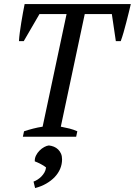

<svg xmlns="http://www.w3.org/2000/svg" viewBox="-20 -683 673 959"><path d="M360.4 0H94.2L100.1 -27.3Q122.6 -34.7 145 -40.5Q167.5 -46.4 192.9 -50.3L312.5 -612.8H177.2L98.6 -477.5H74.7Q75.7 -496.6 78.9 -520.8Q82 -544.9 86.2 -570.1Q90.3 -595.2 94.7 -619.4Q99.1 -643.6 103 -662.6H633.3Q628.9 -643.6 623 -619.6Q617.2 -595.7 610.6 -570.6Q604 -545.4 597.2 -521.2Q590.3 -497.1 583 -477.5H558.6L538.6 -612.8H403.3L283.7 -50.3Q307.1 -45.9 327.4 -40.8Q347.7 -35.6 366.2 -27.3ZM147.5 224.1Q156.7 220.7 167 214.4Q177.2 208 186.3 199Q195.3 189.9 201.9 178.5Q208.5 167 210 153.3Q200.2 145 183.8 136.5Q167.5 127.9 153.8 123Q152.8 107.9 159.7 94Q166.5 80.1 177.5 69.1Q188.5 58.1 201.2 51.3Q213.9 44.4 224.1 43.5Q237.3 44.9 249.3 49.8Q261.2 54.7 270.3 63.5Q279.3 72.3 284.7 84.5Q290 96.7 290 112.8Q290 137.7 280.5 160.2Q271 182.6 253.4 201.2Q235.8 219.7 210.9 234.1Q186 248.5 155.3 256.3Z"/></svg>

Font: PT Astra Serif
Style: Italic
Weight: 400
Italic angle: -16°
Designer: A.Korolkova, I. Chaeva
Foundry: ParaType Ltd
Version: Version 1.001